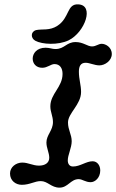

<svg xmlns="http://www.w3.org/2000/svg" viewBox="-20 -835 533 881"><path d="M327 -642C362 -642 381 -622 402 -622C421 -622 431 -634 447 -634C464 -634 493 -619 493 -587C493 -557 462 -535 436 -535C414 -535 391 -547 373 -547C350 -547 342 -531 342 -506C342 -471 352 -445 352 -413C352 -355 292 -316 292 -273C292 -239 309 -218 309 -187C309 -157 291 -124 291 -99C291 -83 299 -71 315 -71C348 -71 375 -95 405 -95C427 -95 440 -75 440 -53C440 -19 416 1 396 1C372 1 358 -13 341 -13C304 -13 292 26 253 26C215 26 199 -4 167 -4C139 -4 117 13 80 13C52 13 26 -6 26 -39C26 -69 54 -89 82 -89C110 -89 130 -75 159 -75C187 -75 206 -88 206 -111C206 -134 193 -156 193 -181C193 -216 223 -236 223 -275C223 -302 211 -321 211 -347C211 -405 267 -435 267 -496C267 -522 255 -541 230 -541C213 -541 198 -524 174 -524C145 -524 130 -544 130 -566C130 -590 149 -616 189 -616C208 -616 219 -610 234 -610C277 -610 284 -642 327 -642ZM295 -650C247 -627 173 -631 142 -648C120 -660 120 -690 146 -697C173 -703 208 -693 244 -717C300 -754 286 -817 338 -815C415 -813 370 -687 295 -650Z"/></svg>

Font: PicNic
Style: Regular
Weight: 400
Designer: Mariel Nils
Foundry: Velvetyne Type Foundry
Version: Version 2.000;Glyphs 3.2.3 (3260)